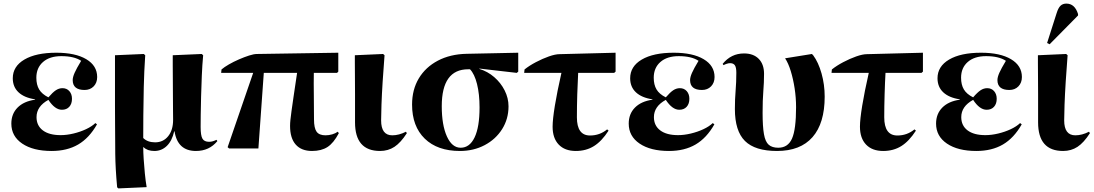

<svg xmlns="http://www.w3.org/2000/svg" viewBox="-20 -825 6077 1067"><path d="M267 14Q164 14 103.5 -27Q43 -68 43 -138Q43 -192 77.5 -227Q112 -262 175 -271V-273Q115 -282 83 -312Q51 -342 51 -390Q51 -456 115.5 -494Q180 -532 293 -532Q399 -532 459.5 -496Q520 -460 520 -397Q520 -365 500.5 -345Q481 -325 450 -325Q384 -325 384 -380Q384 -396 394.5 -420Q405 -444 431 -487Q392 -513 321 -513Q256 -513 219 -480.5Q182 -448 182 -393Q182 -354 197.5 -328Q213 -302 249 -284Q273 -312 290.5 -323.5Q308 -335 327 -335Q351 -335 365.5 -318.5Q380 -302 380 -276Q380 -248 365 -231.5Q350 -215 324 -215Q285 -215 249 -270Q183 -234 183 -174Q183 -127 218 -100.5Q253 -74 317 -74Q351 -74 388.5 -83Q426 -92 458 -107Q490 -122 510 -141L519 -134Q476 -58 414.5 -22Q353 14 267 14Z M638 222 631 216Q626 161 623.5 116.5Q621 72 620.5 31Q620 -10 620 -55Q620 -82 619.5 -130.5Q619 -179 619 -237.5Q619 -296 619 -352.5Q619 -409 619 -453.5Q619 -498 619 -518L779 -525L787 -518Q781 -428 779 -341.5Q777 -255 776.5 -182Q776 -109 776 -58Q800 -34 842 -34Q887 -34 914.5 -68Q942 -102 942 -159Q942 -179 941.5 -214.5Q941 -250 941 -293Q941 -336 940.5 -379.5Q940 -423 940 -459.5Q940 -496 940 -518L1101 -525L1109 -518Q1104 -464 1101.5 -404Q1099 -344 1097.5 -287.5Q1096 -231 1095.5 -186.5Q1095 -142 1095 -119Q1095 -72 1105 -54.5Q1115 -37 1142 -37Q1153 -37 1163 -40Q1173 -43 1183 -48L1188 -41Q1143 14 1069 14Q967 14 950 -95H948Q936 -42 907 -14Q878 14 838 14Q799 14 778 -7H776Q776 21 778.5 59.5Q781 98 785 139Q789 180 795 215Z M1714 14Q1655 14 1623.5 -21.5Q1592 -57 1592 -125Q1592 -141 1594 -159.5Q1596 -178 1600 -208Q1604 -238 1611.5 -288.5Q1619 -339 1631 -420H1446L1416 0H1253L1245 -7L1387 -420H1209L1211 -439Q1226 -452 1252 -467Q1278 -482 1308 -495Q1338 -508 1364.5 -516.5Q1391 -525 1408 -525L1860 -532V-427L1853 -420H1724Q1723 -361 1724 -302Q1725 -243 1725 -162Q1725 -113 1739.5 -93Q1754 -73 1789 -73Q1808 -73 1826.5 -78.5Q1845 -84 1857 -93L1863 -85Q1834 -30 1800 -8Q1766 14 1714 14Z M2092 14Q1953 14 1953 -145Q1953 -168 1953 -209.5Q1953 -251 1953 -300Q1953 -349 1952.5 -395.5Q1952 -442 1952 -475.5Q1952 -509 1952 -518L2109 -525L2117 -518Q2111 -443 2106.5 -371.5Q2102 -300 2100 -243.5Q2098 -187 2098 -156Q2098 -73 2160 -73Q2197 -73 2236 -93L2241 -85Q2207 -32 2172 -9Q2137 14 2092 14Z M2536 14Q2411 14 2340.5 -54.5Q2270 -123 2270 -244Q2270 -327 2307.5 -389.5Q2345 -452 2413.5 -488Q2482 -524 2573 -526L2860 -532V-427L2852 -420L2644 -444V-442Q2690 -428 2726.5 -396.5Q2763 -365 2784.5 -322.5Q2806 -280 2806 -234Q2806 -164 2770.5 -107.5Q2735 -51 2673.5 -18.5Q2612 14 2536 14ZM2540 -4Q2590 -4 2617.5 -61.5Q2645 -119 2645 -228Q2645 -302 2631 -358Q2617 -414 2592 -440H2582Q2435 -440 2435 -235Q2435 -130 2463.5 -67Q2492 -4 2540 -4Z M3180 14Q3119 14 3085 -21.5Q3051 -57 3051 -121Q3051 -161 3063.5 -237.5Q3076 -314 3100 -420H2893L2895 -439Q2921 -460 2958 -479.5Q2995 -499 3030.5 -511.5Q3066 -524 3090 -524L3401 -532V-427L3393 -420H3193Q3190 -368 3188 -300.5Q3186 -233 3186 -173Q3186 -72 3259 -72Q3313 -72 3354 -106L3362 -99Q3324 -40 3280.5 -13Q3237 14 3180 14Z M3698 14Q3595 14 3534.5 -27Q3474 -68 3474 -138Q3474 -192 3508.5 -227Q3543 -262 3606 -271V-273Q3546 -282 3514 -312Q3482 -342 3482 -390Q3482 -456 3546.5 -494Q3611 -532 3724 -532Q3830 -532 3890.5 -496Q3951 -460 3951 -397Q3951 -365 3931.5 -345Q3912 -325 3881 -325Q3815 -325 3815 -380Q3815 -396 3825.5 -420Q3836 -444 3862 -487Q3823 -513 3752 -513Q3687 -513 3650 -480.5Q3613 -448 3613 -393Q3613 -354 3628.5 -328Q3644 -302 3680 -284Q3704 -312 3721.5 -323.5Q3739 -335 3758 -335Q3782 -335 3796.5 -318.5Q3811 -302 3811 -276Q3811 -248 3796 -231.5Q3781 -215 3755 -215Q3716 -215 3680 -270Q3614 -234 3614 -174Q3614 -127 3649 -100.5Q3684 -74 3748 -74Q3782 -74 3819.5 -83Q3857 -92 3889 -107Q3921 -122 3941 -141L3950 -134Q3907 -58 3845.5 -22Q3784 14 3698 14Z M4298 14Q4176 14 4120 -41.5Q4064 -97 4064 -219Q4064 -274 4068 -321Q4072 -368 4072 -421Q4072 -450 4064 -462Q4056 -474 4037 -474Q4029 -474 4018.5 -470.5Q4008 -467 4001 -463L3996 -470Q4043 -528 4115 -528Q4167 -528 4196.5 -498Q4226 -468 4226 -415Q4226 -366 4222 -318Q4218 -270 4218 -198Q4218 -122 4225.5 -79.5Q4233 -37 4252 -20.5Q4271 -4 4305 -4Q4359 -4 4381.5 -55Q4404 -106 4404 -229Q4404 -282 4396 -334Q4388 -386 4374.5 -430Q4361 -474 4343 -501L4492 -525L4499 -518Q4528 -479 4545.5 -417Q4563 -355 4563 -288Q4563 -140 4495.5 -63Q4428 14 4298 14Z M4888 14Q4827 14 4793 -21.5Q4759 -57 4759 -121Q4759 -161 4771.5 -237.5Q4784 -314 4808 -420H4601L4603 -439Q4629 -460 4666 -479.5Q4703 -499 4738.5 -511.5Q4774 -524 4798 -524L5109 -532V-427L5101 -420H4901Q4898 -368 4896 -300.5Q4894 -233 4894 -173Q4894 -72 4967 -72Q5021 -72 5062 -106L5070 -99Q5032 -40 4988.5 -13Q4945 14 4888 14Z M5406 14Q5303 14 5242.5 -27Q5182 -68 5182 -138Q5182 -192 5216.5 -227Q5251 -262 5314 -271V-273Q5254 -282 5222 -312Q5190 -342 5190 -390Q5190 -456 5254.5 -494Q5319 -532 5432 -532Q5538 -532 5598.5 -496Q5659 -460 5659 -397Q5659 -365 5639.5 -345Q5620 -325 5589 -325Q5523 -325 5523 -380Q5523 -396 5533.5 -420Q5544 -444 5570 -487Q5531 -513 5460 -513Q5395 -513 5358 -480.5Q5321 -448 5321 -393Q5321 -354 5336.5 -328Q5352 -302 5388 -284Q5412 -312 5429.5 -323.5Q5447 -335 5466 -335Q5490 -335 5504.5 -318.5Q5519 -302 5519 -276Q5519 -248 5504 -231.5Q5489 -215 5463 -215Q5424 -215 5388 -270Q5322 -234 5322 -174Q5322 -127 5357 -100.5Q5392 -74 5456 -74Q5490 -74 5527.5 -83Q5565 -92 5597 -107Q5629 -122 5649 -141L5658 -134Q5615 -58 5553.5 -22Q5492 14 5406 14Z M5888 14Q5749 14 5749 -145Q5749 -168 5749 -209.5Q5749 -251 5749 -300Q5749 -349 5748.5 -395.5Q5748 -442 5748 -475.5Q5748 -509 5748 -518L5905 -525L5913 -518Q5907 -443 5902.5 -371.5Q5898 -300 5896 -243.5Q5894 -187 5894 -156Q5894 -73 5956 -73Q5993 -73 6032 -93L6037 -85Q6003 -32 5968 -9Q5933 14 5888 14ZM5813 -579 5799 -586 5852 -752Q5861 -781 5873.5 -793Q5886 -805 5906 -805Q5953 -805 5971 -747V-739Z"/></svg>

Font: Literata 72pt
Style: Bold
Weight: 700
Designer: Latin by Veronika Burian and Jose Scaglione. Greek by Irene Vlachou. Cyrillic by Vera Evstafieva.
Foundry: TypeTogether
Version: Version 3.002